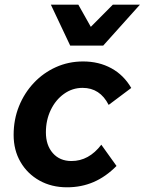

<svg xmlns="http://www.w3.org/2000/svg" viewBox="-20 -781 615 817"><path d="M411.1 -165.2 475.8 -74.8Q430.1 -28.7 378.1 -6.3Q326.1 16 265.2 16Q199.3 16 147.9 -12.7Q96.5 -41.5 67.3 -91.7Q38 -142 38 -206.9Q38 -272.5 60.8 -329Q83.6 -385.5 124 -428.3Q164.4 -471.2 218 -495.3Q271.6 -519.5 333.8 -519.5Q400.7 -519.5 453.7 -490.6Q506.7 -461.6 538.5 -406.7L442.4 -334.6Q405.5 -407.1 331.4 -407.1Q287.8 -407.1 252.3 -381.6Q216.7 -356.2 196 -313.1Q175.3 -270.1 175.3 -217.7Q175.3 -163 204.8 -129.4Q234.3 -95.8 284.2 -95.8Q358 -95.8 411.1 -165.2ZM278.7 -587 196.5 -761H313.4L402.3 -603H303.1L460 -761H575.3L419.2 -587Z"/></svg>

Font: Wix Madefor Text
Style: Italic
Weight: 400
Italic angle: -12°
Designer: Dalton Maag Ltd
Foundry: Dalton Maag Ltd
Version: Version 3.100